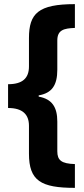

<svg xmlns="http://www.w3.org/2000/svg" viewBox="-20 -742 406 928"><path d="M342 166V51C277 49 257 33 257 -11V-154C257 -224 232 -263 167 -275V-281C231 -292 257 -330 257 -405V-546C257 -597 288 -605 342 -607V-722C165 -722 120 -677 120 -558V-421C120 -364 89 -335 19 -335V-220C89 -220 120 -189 120 -134V1C120 132 178 166 342 166Z"/></svg>

Font: Noto Sans Myanmar ExtraCondensed ExtraBold
Style: Regular
Weight: 800
Width: 2
Designer: Monotype Design Team
Foundry: Monotype Imaging Inc.
Version: Version 2.107